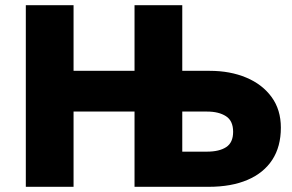

<svg xmlns="http://www.w3.org/2000/svg" viewBox="-20 -720 1124 740"><path d="M498.5 0V-700H682.5V-135.5H777.5Q825 -135.5 851.8 -153Q878.5 -170.5 878.5 -212Q878.5 -254.5 850.8 -272.2Q823 -290 778.5 -290H223.5V-447H788.5Q867 -447 929 -421Q991 -395 1026.8 -346Q1062.5 -297 1062.5 -228Q1062.5 -155 1029.5 -104.2Q996.5 -53.5 934.2 -26.8Q872 0 784 0ZM79.5 0V-700H263.5V0Z"/></svg>

Font: Geologica ExtraBold
Style: Regular
Weight: 800
Designer: Sindre Bremnes, Frode Helland
Foundry: Monokrom Skriftforlag AS
Version: Version 1.010;gftools[0.9.28]